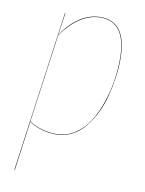

<svg xmlns="http://www.w3.org/2000/svg" viewBox="-82 -585 629 834"><g transform="rotate(10 232.5 -168.0)"><path d="M40 190.9 138.2 -517.1H140.1L126 -419.9Q200.7 -526.9 294.9 -526.9Q410.2 -526.9 410.2 -361.8Q410.2 -322.8 404.5 -281.5Q398.9 -240.2 387.9 -198.2Q377 -156.2 358.6 -119.4Q340.3 -82.5 316.9 -53.7Q293.5 -24.9 261 -8.1Q228.5 8.8 190.9 8.8Q125 8.8 71.8 -25.9L42 190.9ZM190.9 6.8Q235.4 6.8 272.7 -17.1Q310.1 -41 334.5 -79.6Q358.9 -118.2 376 -167.5Q393.1 -216.8 400.6 -265.9Q408.2 -314.9 408.2 -361.8Q408.2 -524.9 294.9 -524.9Q203.6 -524.9 126 -418L71.8 -27.8Q125 6.8 190.9 6.8Z"/></g></svg>

Font: Fira Sans Compressed Two
Style: Italic
Weight: 100
Width: 3
Italic angle: -8°
Designer: Carrois Corporate & Edenspiekermann AG
Foundry: Carrois Corporate GbR & Edenspiekermann AG
Version: Version 4.203;PS 004.203;hotconv 1.0.88;makeotf.lib2.5.64775